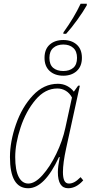

<svg xmlns="http://www.w3.org/2000/svg" viewBox="-20 -992 482 1022"><path d="M33 -156Q33 -238 65 -330Q97 -422 155 -484Q213 -546 288 -546Q315 -546 337 -534.5Q359 -523 373 -504L396 -536H405L332 -202Q315 -124 315 -76Q315 -46 322.5 -30.5Q330 -15 347 -15Q361 -15 375.5 -22.5Q390 -30 409 -49L423 -32Q386 10 343 10Q288 10 288 -76Q288 -104 298 -156H294Q217 10 130 10Q33 10 33 -156ZM328 -312 363 -473Q351 -496 330.5 -508.5Q310 -521 285 -521Q220 -521 169 -460.5Q118 -400 89.5 -313.5Q61 -227 61 -156Q61 -86 79.5 -50.5Q98 -15 131 -15Q166 -15 206 -59.5Q246 -104 279.5 -173Q313 -242 328 -312ZM217 -684Q217 -730 244.5 -754.5Q272 -779 317 -779Q361 -779 388.5 -754.5Q416 -730 416 -684Q416 -639 388.5 -614Q361 -589 317 -589Q272 -589 244.5 -614Q217 -639 217 -684ZM390 -684Q390 -719 370 -737Q350 -755 317 -755Q284 -755 263.5 -737Q243 -719 243 -684Q243 -648 263 -631Q283 -614 317 -614Q350 -614 370 -631Q390 -648 390 -684ZM318 -820Q375 -899 409 -972H442V-964Q423 -930 391.5 -886.5Q360 -843 332 -812H317Z"/></svg>

Font: Noto Serif NarrowThin
Style: Italic
Weight: 250
Width: 4
Italic angle: -12°
Designer: Monotype Design Team
Foundry: Monotype Imaging Inc.
Version: Version 1.001